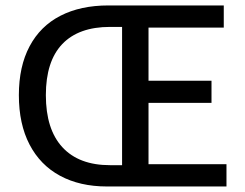

<svg xmlns="http://www.w3.org/2000/svg" viewBox="-20 -675 887 695"><path d="M790 -655.3V-575.2H517.6V-382.8H745.6V-302.7H517.6V-80.6H799.8V0H367.2Q269 0 197.3 -38.8Q125.5 -77.6 86.9 -151.9Q48.3 -226.1 48.3 -330.6Q48.3 -434.6 87.2 -507.6Q126 -580.6 198.7 -617.9Q271.5 -655.3 372.1 -655.3ZM421.9 -77.1V-577.6H378.4Q264.6 -577.6 205.3 -515.4Q146 -453.1 146 -330.6Q146 -207 205.8 -142.1Q265.6 -77.1 378.4 -77.1Z"/></svg>

Font: Varta SemiBold
Style: Regular
Weight: 600
Designer: Joana Correia, Viktoriya Grabowska, Eben Sorkin
Foundry: Sorkin Type
Version: Version 1.003; ttfautohint (v1.3) -l 8 -r 24 -G 200 -x 12 -H